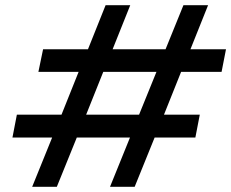

<svg xmlns="http://www.w3.org/2000/svg" viewBox="-20 -720 891 740"><path d="M387 -700H482L414 -530H618L687 -700H782L714 -530H851L834 -443H678L612 -278H750L733 -190H576L499 0H404L481 -190H276L199 0H104L181 -190H28L45 -278H217L283 -443H128L146 -530H319ZM312 -278H516L583 -443H378Z"/></svg>

Font: Albert Sans Medium
Style: Italic
Weight: 500
Italic angle: -11.25°
Designer: Andreas Rasmussen
Foundry: a.Foundry
Version: Version 1.025